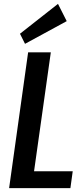

<svg xmlns="http://www.w3.org/2000/svg" viewBox="-20 -970 428 990"><path d="M130 -87H355L343 0H27L125 -700H242L146 -19ZM324 -861 109 -744 83 -796 279 -950Z"/></svg>

Font: Pathway Extreme Condensed SemiBold
Style: Italic
Weight: 600
Width: 3
Italic angle: -8°
Version: Version 1.001;gftools[0.9.26]